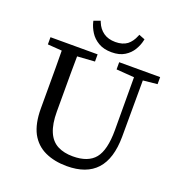

<svg xmlns="http://www.w3.org/2000/svg" viewBox="-163 -1074 1161 1229"><g transform="rotate(20 418.0 -459.5)"><path d="M313 -934 317 -924Q333 -884 365.5 -861Q398 -838 447 -838Q496 -838 527 -861Q556 -884 572 -924L576 -934L617 -918L615 -909Q608 -876 588.5 -843.5Q569 -811 535 -790Q500 -768 446.5 -768Q393 -768 356.5 -789.5Q320 -811 299.5 -843.5Q279 -876 271 -909L269 -918ZM426 15Q342 15 278 -14.5Q214 -44 179 -108Q145 -173 145 -275V-552Q145 -610 144 -669L47 -676V-686V-725H368V-676L249 -668Q249 -611 248 -554V-291Q248 -125 338 -79Q381 -57 441 -57Q545 -57 591.5 -114Q638 -171 638 -307L637 -667L515 -676V-725H794V-677L697 -667L696 -283Q695 -133 627.5 -59Q560 15 426 15Z"/></g></svg>

Font: Early Summer Mincho Screen
Style: Regular
Weight: 400
Designer: GuiWonder
Version: Version 1.002